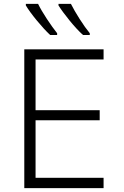

<svg xmlns="http://www.w3.org/2000/svg" viewBox="-20 -968 640 988"><path d="M105 -714H513V-662H163V-401H493V-349H163V-53H513V0H105ZM113 -940V-948H176Q192 -915 221 -871Q250 -827 274 -797V-788H238Q207 -817 169.5 -862.5Q132 -908 113 -940ZM281 -940V-948H345Q362 -914 390 -870Q418 -826 442 -797V-788H407Q375 -817 338 -862.5Q301 -908 281 -940Z"/></svg>

Font: Noto Sans Mono UI Light
Style: Regular
Weight: 300
Monospace: yes
Designer: Monotype Design team
Foundry: Monotype Imaging Inc.
Version: Version 1.000